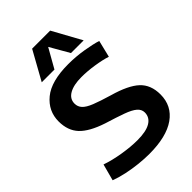

<svg xmlns="http://www.w3.org/2000/svg" viewBox="-272 -1030 1143 1143"><g transform="rotate(-45 300.0 -458.5)"><path d="M545 -677 519 -570Q479 -583 423 -591.5Q367 -600 318 -600Q252 -600 214.5 -578.5Q177 -557 177 -517Q177 -491 194.5 -472Q212 -453 253.5 -436.5Q295 -420 366 -399Q479 -367 528.5 -321Q578 -275 578 -194Q578 -98 501.5 -44Q425 10 280 10Q240 10 192.5 5Q145 0 98.5 -10Q52 -20 15 -34L43 -139Q98 -120 165.5 -109Q233 -98 288 -98Q362 -98 399 -120.5Q436 -143 436 -184Q436 -210 414 -229Q392 -248 345 -265Q298 -282 223 -305Q123 -338 79 -385Q35 -432 35 -509Q35 -596 104 -653Q173 -710 317 -710Q381 -710 444 -699.5Q507 -689 545 -677ZM129 -745 230 -927H382L482 -745H375L305 -867L236 -745Z"/></g></svg>

Font: Georama SemiBold
Style: Regular
Weight: 600
Designer: Jean-Baptiste Levee
Foundry: Production Type
Version: Version 1.000